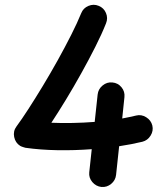

<svg xmlns="http://www.w3.org/2000/svg" viewBox="-20 -718 679 794"><path d="M444.8 -377Q467.8 -375 482.4 -357.2Q497.1 -339.4 494.6 -316.4L485.4 -228Q516.6 -233.9 543 -240.2Q564.5 -245.6 584.5 -233.2Q604.5 -220.7 609.9 -199.2Q615.2 -177.2 602.8 -157.2Q590.3 -137.2 568.8 -131.8Q524.4 -121.1 472.7 -113.3L460 5.4Q457.5 27.8 439.7 42.5Q421.9 57.1 399.4 55.2Q377 52.7 361.8 34.9Q346.7 17.1 349.1 -5.4L359.4 -101.1Q288.6 -95.7 217.8 -96.9Q147 -98.1 85 -106.9Q81.5 -107.9 75.2 -109.9Q68.8 -111.8 63.5 -114.7Q43.5 -127.4 38.6 -151.6Q33.7 -175.8 48.3 -195.3Q69.3 -223.6 97.4 -267.1Q125.5 -310.5 157 -362.5Q188.5 -414.6 218.8 -469Q249 -523.4 274.4 -573.7Q299.8 -624 315.9 -663.6Q324.2 -684.6 345.7 -693.6Q367.2 -702.6 388.2 -693.8Q409.2 -685.5 418.2 -664.3Q427.2 -643.1 418.5 -621.6Q400.9 -577.1 374 -523.9Q347.2 -470.7 315.9 -414.6Q284.7 -358.4 252.7 -305.9Q220.7 -253.4 192.4 -210.4Q234.9 -208.5 280.8 -209.5Q326.7 -210.4 371.6 -213.9L383.8 -327.1Q386.2 -349.6 404.3 -364.5Q422.4 -379.4 444.8 -377Z"/></svg>

Font: Mikhak SemiBold
Style: Regular
Weight: 600
Designer: Amin Abedi
Version: Version 3.3